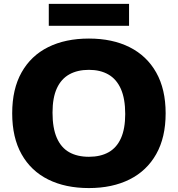

<svg xmlns="http://www.w3.org/2000/svg" viewBox="-20 -946 904 976"><path d="M432 10Q312.5 10 225 -33.5Q137.5 -77 89.8 -161.8Q42 -246.5 42 -370Q42 -493.5 89.8 -578.2Q137.5 -663 225 -706.5Q312.5 -750 432 -750Q551.5 -750 639 -706Q726.5 -662 774.2 -577.2Q822 -492.5 822 -370Q822 -247.5 774.2 -162.8Q726.5 -78 638.8 -34Q551 10 432 10ZM432 -149Q491 -149 532.2 -172.2Q573.5 -195.5 595 -243.8Q616.5 -292 616.5 -366.5Q616.5 -444 594.5 -493.8Q572.5 -543.5 531.2 -567.2Q490 -591 432 -591Q374 -591 332.5 -568Q291 -545 269 -497Q247 -449 247 -373.5Q247 -295 268.8 -245.2Q290.5 -195.5 331.8 -172.2Q373 -149 432 -149ZM228 -815V-926.5H636V-815Z"/></svg>

Font: Encode Sans SC SemiExpanded ExtraBold
Style: Regular
Weight: 800
Width: 6
Designer: Multiple Designers
Foundry: Impallari Type
Version: Version 3.002